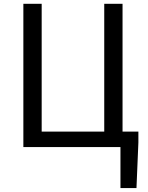

<svg xmlns="http://www.w3.org/2000/svg" viewBox="-20 -753 757 983"><path d="M607.4 -79.1H688.5V-23.4L678.7 210H596.7V0H99.6V-733.4H193.4V-79.1H513.7V-733.4H607.4Z"/></svg>

Font: irohakakuC Regular
Style: Regular
Weight: 400
Designer: [Source Han Sans]
Ryoko NISHIZUKA Ë•øÂ°öÊ∂ºÂ≠ê (kana & ideographs); Paul D. Hunt (Latin, Greek & Cyrillic); Wenlong ZHAN
Version: Version 1.001.20160904